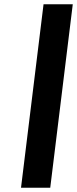

<svg xmlns="http://www.w3.org/2000/svg" viewBox="-20 -880 361 900"><path d="M78.5 0H215.5L321.1 -860H184.1Z"/></svg>

Font: Hussar
Style: BdSuprExtOblOne
Weight: 700
Foundry: Cannot Into Space Fonts
Version: Version 2.00